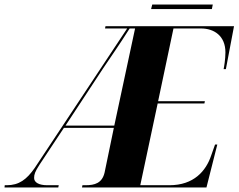

<svg xmlns="http://www.w3.org/2000/svg" viewBox="-76 -830 1056 850"><path d="M593 -790H862L866 -810H598ZM-56 0H182L184 -10H133C97 -10 75 -22 75 -42C75 -58 79 -70 99 -101L207 -264H428L387 -66C376 -19 343 -10 303 -10H289L287 0H838L886 -190H876L859 -142C836 -73 782 -10 674 -10H545L622 -372H829L831 -382H624L692 -704H814C871 -704 922 -672 922 -598C922 -568 916 -533 914 -524H924L960 -714H391L389 -704H487L78 -87C42 -35 8 -10 -46 -10H-55ZM214 -274 381 -528C423 -591 446 -622 498 -704H522L430 -274Z"/></svg>

Font: Noto Serif Display SemiCondensed ExtraBold
Style: Italic
Weight: 800
Width: 4
Italic angle: -12°
Designer: Monotype Design Team
Foundry: Monotype Imaging Inc.
Version: Version 2.009